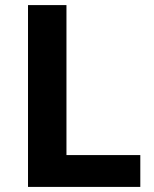

<svg xmlns="http://www.w3.org/2000/svg" viewBox="-20 -734 605 754"><path d="M90 0V-714H241V-125H531V0Z"/></svg>

Font: Noto Sans Thaana
Style: Bold
Weight: 700
Designer: David Williams
Foundry: Google Inc.
Version: Version 3.001; ttfautohint (v1.8.4.7-5d5b)